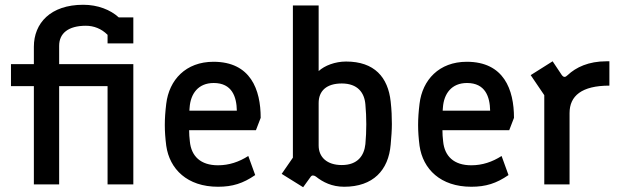

<svg xmlns="http://www.w3.org/2000/svg" viewBox="-20 -773 2589 805"><path d="M122 0H228V-412H431V0H539V-504H228V-581C228 -633 266 -665 340 -665C373 -665 405 -653 431 -627V-591H539V-700H478C443 -732 390 -753 329 -753C192 -753 122 -676 122 -577V-504H26V-412H122Z M894 10C955 10 999 -4 1050 -39L1021 -119C982 -94 940 -80 894 -80C821 -80 782 -118 776 -180C774 -196 773 -212 773 -227H1053L1073 -279C1073 -397 1031 -514 875 -514C759 -514 689 -438 677 -338C673 -305 671 -277 671 -249C671 -221 673 -194 677 -162C691 -64 765 10 894 10ZM774 -309C774 -314 775 -318 775 -322C779 -380 811 -425 876 -425C953 -425 972 -367 973 -309Z M1251 12 1282 -31C1287 -39 1295 -39 1304 -33C1334 -9 1372 10 1423 10C1544 10 1609 -59 1618 -167C1621 -201 1623 -227 1623 -253C1623 -283 1622 -311 1618 -347C1607 -449 1550 -515 1431 -515C1385 -515 1341 -498 1316 -475V-750H1208V-112L1161 -44ZM1413 -81C1351 -81 1316 -114 1316 -163V-341C1316 -392 1349 -423 1413 -423C1479 -423 1508 -385 1512 -335C1517 -280 1517 -224 1512 -169C1507 -121 1480 -81 1413 -81Z M1956 10C2017 10 2061 -4 2112 -39L2083 -119C2044 -94 2002 -80 1956 -80C1883 -80 1844 -118 1838 -180C1836 -196 1835 -212 1835 -227H2115L2135 -279C2135 -397 2093 -514 1937 -514C1821 -514 1751 -438 1739 -338C1735 -305 1733 -277 1733 -249C1733 -221 1735 -194 1739 -162C1753 -64 1827 10 1956 10ZM1836 -309C1836 -314 1837 -318 1837 -322C1841 -380 1873 -425 1938 -425C2015 -425 2034 -367 2035 -309Z M2262 0H2368V-299C2368 -371 2419 -414 2535 -414V-516H2522C2448 -516 2395 -491 2360 -458C2350 -448 2343 -448 2335 -459L2297 -516L2205 -458L2262 -374Z"/></svg>

Font: Finlandica Medium
Style: Regular
Weight: 500
Designer: Niklas Ekholm, Juho Hiilivirta, Jaakko Suomalainen
Foundry: Helsinki Type Studio
Version: Version 2.000;Glyphs 3.2 (3202)